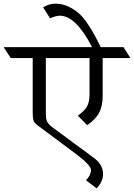

<svg xmlns="http://www.w3.org/2000/svg" viewBox="-78 -933 734 1051"><path d="M173 -318 174 -289Q174 -283 176.5 -277.5Q179 -272 179.5 -268.5Q180 -265 184.5 -260.5Q189 -256 190 -253.5Q191 -251 197.5 -245.5Q204 -240 206.5 -238Q209 -236 218.5 -229Q228 -222 232 -219L433 -71Q486 -33 486 20Q486 61 451 98L393 54Q420 25 420 -2Q420 -29 337 -91Q180 -207 125 -249Q109 -261 105 -274.5Q101 -288 101 -315V-615H-19L-58 -675H426Q337 -847 250 -847Q229 -847 196 -833L158 -893Q190 -913 227 -913Q264 -913 298.5 -896Q333 -879 356.5 -857.5Q380 -836 405 -798Q438 -749 473 -675H598L636 -615H484V-408Q484 -351 464 -314.5Q444 -278 399 -248L348 -300Q382 -323 397 -348Q412 -373 412 -415V-615H173Z"/></svg>

Font: Halant
Style: Regular
Weight: 400
Designer: Hitesh Malaviya (Devanagari), Satya Rajpurohit (Latin)
Foundry: Indian Type Foundry
Version: Version 1.101;PS 1.0;hotconv 1.0.78;makeotf.lib2.5.61930; tt